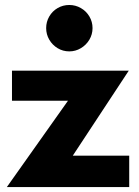

<svg xmlns="http://www.w3.org/2000/svg" viewBox="-20 -762 565 782"><path d="M256.8 -351.6H28.8V-474.1H504.4L276.4 -127.9H506.3V0H7.8ZM168 -647.5Q168 -673.3 180.7 -695.1Q193.4 -716.8 214.8 -729.2Q236.3 -741.7 262.2 -741.7Q287.6 -741.7 309.3 -729.2Q331.1 -716.8 344 -695.1Q356.9 -673.3 356.9 -647.5Q356.9 -622.1 344 -600.3Q331.1 -578.6 309.3 -565.7Q287.6 -552.7 262.2 -552.7Q236.3 -552.7 214.8 -565.7Q193.4 -578.6 180.7 -600.3Q168 -622.1 168 -647.5Z"/></svg>

Font: Glacial Indifference
Style: Bold
Weight: 700
Designer: Alfredo Marco Pradil
Foundry: Alfredo Marco Pradil
Version: Version 1.312